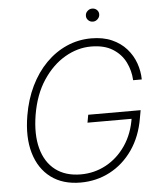

<svg xmlns="http://www.w3.org/2000/svg" viewBox="-60 -944 844 1005"><g transform="rotate(-5 362.5 -441.0)"><path d="M323.2 9.8Q229.5 9.8 167.5 -36.6Q105.5 -83 80.8 -167Q56.2 -251 75.2 -363.3Q89.4 -447.8 122.8 -516.6Q156.2 -585.4 205.1 -634.8Q253.9 -684.1 314.5 -710.7Q375 -737.3 443.4 -737.3Q505.4 -737.3 551.3 -717Q597.2 -696.8 627.7 -662.4Q658.2 -627.9 673.1 -585.7Q688 -543.5 688.5 -500H643.1Q640.6 -550.3 618.7 -594.7Q596.7 -639.2 552.2 -667Q507.8 -694.8 438.5 -694.8Q367.7 -694.8 301.3 -656.2Q234.9 -617.7 185.8 -543.9Q136.7 -470.2 118.7 -363.3Q102.1 -261.7 122.1 -187.5Q142.1 -113.3 194.8 -73Q247.6 -32.7 328.1 -32.7Q399.4 -32.7 460.7 -65.9Q522 -99.1 564 -160.6Q606 -222.2 618.7 -307.1L633.3 -299.3H385.7L393.1 -340.3H668.5L661.1 -299.3Q645 -203.6 596.7 -134Q548.3 -64.5 477.5 -27.3Q406.7 9.8 323.2 9.8ZM460.4 -823.7Q445.3 -823.7 435.1 -834.5Q424.8 -845.2 426.3 -859.9Q426.8 -872.6 437.5 -882.3Q448.2 -892.1 461.4 -892.1Q477.5 -892.1 487.5 -881.6Q497.6 -871.1 496.1 -856Q495.1 -843.3 484.6 -833.5Q474.1 -823.7 460.4 -823.7Z"/></g></svg>

Font: Inter Tight ExtraLight
Style: Italic
Weight: 250
Italic angle: -9.39999°
Designer: Rasmus Andersson
Foundry: rsms
Version: Version 3.004